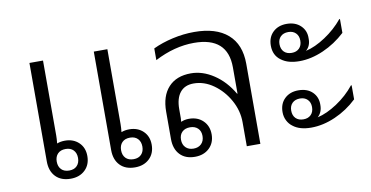

<svg xmlns="http://www.w3.org/2000/svg" viewBox="-57 -657 1561 808"><g transform="rotate(-10 723.5 -253.0)"><path d="M188 6Q147 6 124 -18Q101 -42 101 -83V-504H159V-184Q159 -178 158.5 -168.5Q158 -159 157 -150Q172 -156 191 -156Q227 -156 250 -134Q273 -112 273 -76Q273 -39 249.5 -16.5Q226 6 188 6ZM188 -29Q209 -29 221 -41.5Q233 -54 233 -75Q233 -96 221 -108.5Q209 -121 188 -121Q166 -121 154 -108.5Q142 -96 142 -75Q142 -54 154 -41.5Q166 -29 188 -29ZM463 6Q422 6 399 -18Q376 -42 376 -83V-504H434V-184Q434 -178 433.5 -168.5Q433 -159 432 -150Q447 -156 466 -156Q502 -156 525 -134Q548 -112 548 -76Q548 -39 524.5 -16.5Q501 6 463 6ZM463 -29Q484 -29 496 -41.5Q508 -54 508 -75Q508 -96 496 -108.5Q484 -121 463 -121Q441 -121 429 -108.5Q417 -96 417 -75Q417 -54 429 -41.5Q441 -29 463 -29Z M719 6Q678 6 655 -18.5Q632 -43 632 -85V-202Q632 -269 666 -306Q700 -343 762 -343Q812 -343 859.5 -311.5Q907 -280 939 -225H941V-337Q941 -467 797 -467Q714 -467 629 -423V-473Q667 -491 713.5 -501.5Q760 -512 806 -512Q899 -512 949 -468.5Q999 -425 999 -342V0H941V-103Q941 -152 916 -197Q891 -242 851 -270.5Q811 -299 766 -299Q728 -299 708 -274Q688 -249 688 -203V-165Q688 -157 687 -149Q702 -156 721 -156Q758 -156 781 -133.5Q804 -111 804 -75Q804 -39 780.5 -16.5Q757 6 719 6ZM719 -29Q740 -29 752.5 -41.5Q765 -54 765 -75Q765 -96 752.5 -108Q740 -120 719 -120Q698 -120 685.5 -108Q673 -96 673 -75Q673 -54 685.5 -41.5Q698 -29 719 -29Z M1222 -314Q1199 -314 1179.5 -319Q1160 -324 1144 -336Q1114 -358 1114 -399Q1114 -435 1136.5 -456.5Q1159 -478 1195 -478Q1232 -478 1254.5 -456.5Q1277 -435 1276 -402Q1277 -370 1256 -352Q1296 -361 1340.5 -390.5Q1385 -420 1417 -459H1420V-400Q1377 -360 1324.5 -337Q1272 -314 1222 -314ZM1196 -354Q1216 -354 1228 -366Q1240 -378 1240 -399Q1240 -419 1228 -431Q1216 -443 1196 -443Q1175 -443 1163 -431Q1151 -419 1151 -399Q1151 -378 1163 -366Q1175 -354 1196 -354ZM1222 -30Q1173 -30 1145 -52Q1131 -62 1122.5 -78.5Q1114 -95 1114 -115Q1114 -151 1136.5 -172.5Q1159 -194 1195 -194Q1233 -194 1255 -172.5Q1277 -151 1276 -117Q1276 -86 1256 -68Q1296 -77 1340.5 -106.5Q1385 -136 1417 -176H1420V-116Q1378 -76 1325.5 -53Q1273 -30 1222 -30ZM1196 -70Q1216 -70 1228 -82Q1240 -94 1240 -115Q1240 -135 1228 -147Q1216 -159 1196 -159Q1175 -159 1163 -147Q1151 -135 1151 -115Q1151 -94 1163 -82Q1175 -70 1196 -70Z"/></g></svg>

Font: Noto Sans Thai Looped UI Light
Style: Regular
Weight: 300
Designer: Cadson Demak Team
Foundry: Cadson Demak Co., Ltd.
Version: Version 1.000